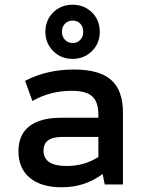

<svg xmlns="http://www.w3.org/2000/svg" viewBox="-20 -780 620 812"><path d="M241 12Q154 12 106 -28Q58 -68 58 -140Q58 -210 104 -246Q150 -282 238 -282H396V-295Q396 -349 370 -372.5Q344 -396 283 -396Q193 -396 117 -353L86 -438Q177 -486 293 -486Q400 -486 450 -442Q500 -398 500 -303V0H423L414 -44Q374 -15 332 -1.5Q290 12 241 12ZM262 -78Q337 -78 396 -116V-201H245Q203 -201 183.5 -186.5Q164 -172 164 -143Q164 -111 188 -94.5Q212 -78 262 -78ZM287 -531Q238 -531 205 -564Q172 -597 172 -645Q172 -695 205 -727.5Q238 -760 287 -760Q336 -760 369 -727.5Q402 -695 402 -645Q402 -597 369 -564Q336 -531 287 -531ZM287 -598Q307 -598 319.5 -611.5Q332 -625 332 -645Q332 -667 319.5 -680Q307 -693 287 -693Q268 -693 255 -680Q242 -667 242 -645Q242 -625 255 -611.5Q268 -598 287 -598Z"/></svg>

Font: Sometype Mono SemiBold
Style: Regular
Weight: 600
Designer: Ryoichi Tsunekawa
Foundry: Dharma Type
Version: Version 1.001